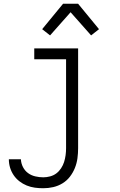

<svg xmlns="http://www.w3.org/2000/svg" viewBox="-20 -777 640 1020"><path d="M210 223Q187 223 165 220Q143 217 122 208.5Q101 200 83 186Q65 172 52.5 153.5Q40 135 33.5 113.5Q27 92 27 69H91Q92 91 102 110.5Q112 130 129 142.5Q146 155 167.5 160Q189 165 210 165Q228 165 246.5 160Q265 155 279.5 144Q294 133 304.5 117Q315 101 320.5 83.5Q326 66 328.5 47.5Q331 29 331 10V-462H162V-520H395V10Q395 37 391.5 63.5Q388 90 378 115Q368 140 351.5 161.5Q335 183 312 197Q289 211 263 217Q237 223 210 223ZM246 -589 204 -622 315 -757H395L506 -622L464 -589L355 -712Z"/></svg>

Font: Iosevka Light Extended
Style: Regular
Weight: 300
Width: 7
Monospace: yes
Designer: Belleve Invis
Foundry: Belleve Invis
Version: Version 32.5.0; ttfautohint (v1.8.4)